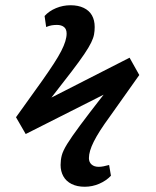

<svg xmlns="http://www.w3.org/2000/svg" viewBox="-20 -620 593 732"><path d="M303 92Q274 92 253 81.5Q232 71 221.5 52Q211 33 211 9Q211 -10 215.5 -27.5Q220 -45 236 -71Q252 -97 285 -141.5Q318 -186 375 -259L78 -109L41 -173L142 -314Q168 -351 185.5 -378Q203 -405 213.5 -425.5Q224 -446 229 -462.5Q234 -479 234 -492Q234 -509 224 -517Q214 -525 197 -525Q187 -525 177.5 -523.5Q168 -522 156 -517L150 -559Q167 -578 193.5 -589Q220 -600 249 -600Q278 -600 299 -590Q320 -580 330.5 -561.5Q341 -543 341 -517Q341 -502 338.5 -488.5Q336 -475 327.5 -457.5Q319 -440 301.5 -414Q284 -388 253.5 -348Q223 -308 176 -248L474 -400L511 -334L399 -176Q377 -146 362 -122.5Q347 -99 337.5 -80Q328 -61 323.5 -45.5Q319 -30 319 -17Q319 -2 329 7Q339 16 356 16Q366 16 375 14Q384 12 396 9L403 50Q385 69 358.5 80.5Q332 92 303 92Z"/></svg>

Font: Literata Medium
Style: Italic
Weight: 500
Italic angle: -2°
Designer: Latin by Veronika Burian and Jose Scaglione. Greek by Irene Vlachou. Cyrillic by Vera Evstafieva
Foundry: TypeTogether
Version: Version 3.103;gftools[0.9.29]